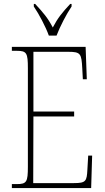

<svg xmlns="http://www.w3.org/2000/svg" viewBox="-20 -951 530 971"><path d="M227 -771H266C283 -816 316 -880 342 -918V-931H335C295 -888 272 -860 247 -812C222 -860 198 -888 158 -931H151V-918C177 -880 211 -816 227 -771ZM40 0H441L446 -164H426L422 -94C419 -35 415 -25 354 -25H148L149 -362H355V-387H149V-689H325C388 -689 392 -680 396 -606L399 -550H419L413 -714H40V-694H65C115 -694 121 -683 121 -606V-108C121 -31 115 -20 65 -20H40Z"/></svg>

Font: Noto Serif Myanmar Condensed Thin
Style: Regular
Weight: 100
Width: 3
Designer: Ben Mitchell and the Monotype Design Team
Foundry: Monotype Imaging Inc.
Version: Version 2.106